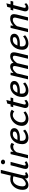

<svg xmlns="http://www.w3.org/2000/svg" viewBox="1990 -2702 723 4743"><g transform="rotate(-90 2351.5 -330.5)"><path d="M181.2 -54.7Q200.2 -54.7 220.5 -64Q240.7 -73.2 259 -86.9Q277.3 -100.6 292 -116.7Q306.6 -132.8 314.9 -146.5L368.2 -358.9Q353.5 -366.7 333.7 -369.6Q314 -372.6 282.2 -372.6Q244.6 -372.6 214.6 -352.5Q184.6 -332.5 163.6 -299.1Q142.6 -265.6 131.1 -222.4Q119.6 -179.2 119.6 -132.8Q119.6 -117.2 123 -103Q126.5 -88.9 133.8 -78.1Q141.1 -67.4 152.8 -61Q164.6 -54.7 181.2 -54.7ZM401.4 -158.2Q394.5 -129.9 391.8 -110.8Q389.2 -91.8 389.9 -80.3Q390.6 -68.8 394.8 -64Q398.9 -59.1 405.8 -59.1Q423.3 -59.1 433.3 -64.9Q443.4 -70.8 451.7 -76.2L468.3 -34.2Q447.3 -18.1 421.1 -5.9Q395 6.3 366.7 5.9Q354 5.9 343.3 2Q332.5 -2 325.2 -11.2Q317.9 -20.5 314.7 -36.1Q311.5 -51.8 314 -75.2Q301.8 -58.1 284.4 -42.5Q267.1 -26.9 246.3 -15.1Q225.6 -3.4 201.9 3.4Q178.2 10.3 153.8 10.3Q126 10.3 103.8 1.7Q81.5 -6.8 65.9 -24.9Q50.3 -43 41.7 -71Q33.2 -99.1 33.2 -137.7Q33.2 -193.4 51.8 -247.1Q70.3 -300.8 104.5 -343.3Q138.7 -385.7 186.5 -411.9Q234.4 -438 293 -438Q309.1 -438 321.5 -437Q334 -436 344.5 -434.3Q355 -432.6 364.5 -430.2Q374 -427.7 384.3 -424.8L443.8 -672.4H525.9Z M664.6 -617.2Q664.6 -627.9 668.9 -637.5Q673.3 -647 681.2 -654.1Q689 -661.1 699.5 -665.3Q710 -669.4 721.7 -669.4Q733.4 -669.4 743.9 -665.3Q754.4 -661.1 762.5 -654.1Q770.5 -647 775.1 -637.5Q779.8 -627.9 779.8 -617.2Q779.8 -606 775.1 -596.7Q770.5 -587.4 762.5 -580.8Q754.4 -574.2 743.9 -570.3Q733.4 -566.4 721.7 -566.4Q710 -566.4 699.5 -570.3Q689 -574.2 681.2 -580.8Q673.3 -587.4 668.9 -596.7Q664.6 -606 664.6 -617.2ZM638.7 -104Q636.7 -97.2 636.2 -91.6Q635.7 -85.9 635.7 -82Q635.7 -69.3 640.9 -63.5Q646 -57.6 654.3 -57.6Q673.8 -57.6 688.5 -65.7Q703.1 -73.7 718.8 -82L739.3 -36.1Q727.5 -26.4 712.2 -18.3Q696.8 -10.3 681.4 -4.6Q666 1 652.1 4.2Q638.2 7.3 628.4 7.3Q610.4 7.3 595.7 3.9Q581.1 0.5 570.8 -7.3Q560.5 -15.1 554.9 -28.3Q549.3 -41.5 549.3 -61Q549.3 -78.6 555.2 -103.5L641.6 -430.7H724.1Z M1162.6 -340.3Q1152.3 -350.6 1136.5 -358.6Q1120.6 -366.7 1097.7 -366.7Q1074.2 -366.7 1054.2 -359.9Q1034.2 -353 1016.8 -341.1Q999.5 -329.1 985.6 -313Q971.7 -296.9 960.9 -278.3L893.6 0H811.5L916.5 -430.7H974.6V-361.3Q985.8 -376.5 999.5 -390.1Q1013.2 -403.8 1029.5 -414.1Q1045.9 -424.3 1065.2 -430.4Q1084.5 -436.5 1107.4 -436.5Q1119.1 -436.5 1131.6 -434.1Q1144 -431.6 1155.3 -427.2Q1166.5 -422.9 1176.3 -417Q1186 -411.1 1192.4 -404.8Z M1521.5 -72.3Q1505.4 -56.2 1483.4 -41.3Q1461.4 -26.4 1435.5 -14.9Q1409.7 -3.4 1380.9 3.4Q1352.1 10.3 1322.3 10.3Q1242.2 10.3 1202.1 -30Q1162.1 -70.3 1162.1 -141.6Q1162.1 -211.9 1184.6 -267.1Q1207 -322.3 1243.9 -360.8Q1280.8 -399.4 1327.6 -419.9Q1374.5 -440.4 1423.3 -440.4Q1459.5 -440.4 1485.1 -432.4Q1510.7 -424.3 1526.9 -410.6Q1543 -397 1550.3 -378.4Q1557.6 -359.9 1557.6 -339.4Q1557.6 -308.1 1541 -282.5Q1524.4 -256.8 1491.9 -238.8Q1459.5 -220.7 1410.6 -210.9Q1361.8 -201.2 1297.4 -201.2Q1286.1 -201.2 1274.7 -201.4Q1263.2 -201.7 1250 -202.6Q1247.1 -188.5 1245.4 -175.5Q1243.7 -162.6 1243.7 -153.3Q1243.7 -131.3 1249.3 -113.3Q1254.9 -95.2 1266.6 -82.3Q1278.3 -69.3 1296.1 -62Q1314 -54.7 1338.4 -54.7Q1358.9 -54.7 1379.9 -59.8Q1400.9 -64.9 1421.1 -74.2Q1441.4 -83.5 1459.5 -95.7Q1477.5 -107.9 1492.2 -122.1ZM1412.1 -375.5Q1362.3 -375.5 1325.2 -346.9Q1288.1 -318.4 1267.6 -261.2Q1314.9 -258.3 1353 -261.7Q1391.1 -265.1 1418 -274.7Q1444.8 -284.2 1459.5 -299.6Q1474.1 -314.9 1474.1 -336.4Q1474.1 -343.8 1471.7 -350.8Q1469.2 -357.9 1462.6 -363.5Q1456.1 -369.1 1443.8 -372.3Q1431.6 -375.5 1412.1 -375.5Z M1971.7 -65.4Q1957 -49.3 1936 -35.4Q1915 -21.5 1890.9 -11.5Q1866.7 -1.5 1840.6 4.4Q1814.5 10.3 1789.6 10.3Q1740.7 10.3 1707.3 -3.9Q1673.8 -18.1 1653.1 -41Q1632.3 -64 1623 -92.8Q1613.8 -121.6 1613.8 -151.4Q1613.8 -194.3 1625.2 -232.4Q1636.7 -270.5 1656.7 -302.5Q1676.8 -334.5 1704.1 -360.1Q1731.4 -385.7 1763.2 -403.6Q1794.9 -421.4 1829.8 -430.9Q1864.7 -440.4 1899.4 -440.4Q1918 -440.4 1935.3 -437Q1952.6 -433.6 1967.3 -428Q1981.9 -422.4 1993.4 -415Q2004.9 -407.7 2011.7 -399.9L1968.8 -338.9Q1951.2 -357.4 1930.2 -366.5Q1909.2 -375.5 1878.4 -375.5Q1855 -375.5 1832.8 -366.9Q1810.5 -358.4 1790.8 -343.8Q1771 -329.1 1754.4 -309.1Q1737.8 -289.1 1725.8 -266.1Q1713.9 -243.2 1707 -218.5Q1700.2 -193.8 1700.2 -169.4Q1700.2 -138.2 1709 -116.2Q1717.8 -94.2 1732.4 -80.6Q1747.1 -66.9 1766.4 -60.8Q1785.6 -54.7 1806.6 -54.7Q1822.3 -54.7 1840.3 -59.1Q1858.4 -63.5 1877 -71Q1895.5 -78.6 1913.1 -88.6Q1930.7 -98.6 1944.8 -110.4Z M2092.8 -430.7H2144.5L2165 -512.7L2253.4 -534.7L2227.5 -430.7H2314.9L2297.4 -365.2H2211.4L2147 -116.7Q2144 -104 2143.1 -96.9Q2142.1 -89.8 2142.1 -84.5Q2142.1 -67.4 2149.4 -61Q2156.7 -54.7 2165 -54.7Q2189.5 -54.7 2206.3 -64.9Q2223.1 -75.2 2236.8 -88.9L2256.3 -44.4Q2212.9 10.3 2133.8 10.3Q2097.2 10.3 2076.2 -8.5Q2055.2 -27.3 2055.2 -65.4Q2055.2 -73.2 2056.2 -82.3Q2057.1 -91.3 2059.6 -102.1L2128.4 -365.2H2075.7Z M2687 -72.3Q2670.9 -56.2 2648.9 -41.3Q2627 -26.4 2601.1 -14.9Q2575.2 -3.4 2546.4 3.4Q2517.6 10.3 2487.8 10.3Q2407.7 10.3 2367.7 -30Q2327.6 -70.3 2327.6 -141.6Q2327.6 -211.9 2350.1 -267.1Q2372.6 -322.3 2409.4 -360.8Q2446.3 -399.4 2493.2 -419.9Q2540 -440.4 2588.9 -440.4Q2625 -440.4 2650.6 -432.4Q2676.3 -424.3 2692.4 -410.6Q2708.5 -397 2715.8 -378.4Q2723.1 -359.9 2723.1 -339.4Q2723.1 -308.1 2706.5 -282.5Q2689.9 -256.8 2657.5 -238.8Q2625 -220.7 2576.2 -210.9Q2527.3 -201.2 2462.9 -201.2Q2451.7 -201.2 2440.2 -201.4Q2428.7 -201.7 2415.5 -202.6Q2412.6 -188.5 2410.9 -175.5Q2409.2 -162.6 2409.2 -153.3Q2409.2 -131.3 2414.8 -113.3Q2420.4 -95.2 2432.1 -82.3Q2443.8 -69.3 2461.7 -62Q2479.5 -54.7 2503.9 -54.7Q2524.4 -54.7 2545.4 -59.8Q2566.4 -64.9 2586.7 -74.2Q2606.9 -83.5 2625 -95.7Q2643.1 -107.9 2657.7 -122.1ZM2577.6 -375.5Q2527.8 -375.5 2490.7 -346.9Q2453.6 -318.4 2433.1 -261.2Q2480.5 -258.3 2518.6 -261.7Q2556.6 -265.1 2583.5 -274.7Q2610.4 -284.2 2625 -299.6Q2639.6 -314.9 2639.6 -336.4Q2639.6 -343.8 2637.2 -350.8Q2634.8 -357.9 2628.2 -363.5Q2621.6 -369.1 2609.4 -372.3Q2597.2 -375.5 2577.6 -375.5Z M3017.1 0 3077.1 -244.6Q3084 -273.9 3088.1 -295.9Q3092.3 -317.9 3092.3 -334.5Q3092.3 -354.5 3081.3 -365Q3070.3 -375.5 3049.8 -375.5Q3026.9 -375.5 3006.1 -365Q2985.4 -354.5 2967.3 -338.9Q2949.2 -323.2 2934.6 -305.2Q2919.9 -287.1 2909.7 -272.5L2844.7 0H2762.7L2867.7 -430.7H2927.7L2918.9 -359.4Q2934.6 -373 2951.2 -387.5Q2967.8 -401.9 2987.8 -413.6Q3007.8 -425.3 3032.2 -432.9Q3056.6 -440.4 3087.4 -440.4Q3107.9 -440.4 3123 -434.3Q3138.2 -428.2 3148.4 -417.2Q3158.7 -406.2 3164.1 -391.4Q3169.4 -376.5 3170.4 -358.4Q3185.5 -373.5 3203.4 -388.2Q3221.2 -402.8 3241.5 -414.6Q3261.7 -426.3 3283.9 -433.3Q3306.2 -440.4 3329.6 -440.4Q3353 -440.4 3371.6 -436Q3390.1 -431.6 3403.3 -421.1Q3416.5 -410.6 3423.6 -393.3Q3430.7 -376 3430.7 -350.1Q3430.7 -332 3426.8 -308.1Q3422.9 -284.2 3416 -255.4L3354.5 0H3271.5L3334.5 -259.3Q3339.8 -281.7 3343.3 -302Q3346.7 -322.3 3346.7 -335Q3346.7 -355.5 3334.7 -365.5Q3322.8 -375.5 3300.8 -375.5Q3281.2 -375.5 3261 -364.5Q3240.7 -353.5 3222.4 -337.2Q3204.1 -320.8 3188.7 -302Q3173.3 -283.2 3163.1 -267.6L3099.6 0Z M3853 -72.3Q3836.9 -56.2 3814.9 -41.3Q3793 -26.4 3767.1 -14.9Q3741.2 -3.4 3712.4 3.4Q3683.6 10.3 3653.8 10.3Q3573.7 10.3 3533.7 -30Q3493.7 -70.3 3493.7 -141.6Q3493.7 -211.9 3516.1 -267.1Q3538.6 -322.3 3575.4 -360.8Q3612.3 -399.4 3659.2 -419.9Q3706.1 -440.4 3754.9 -440.4Q3791 -440.4 3816.7 -432.4Q3842.3 -424.3 3858.4 -410.6Q3874.5 -397 3881.8 -378.4Q3889.2 -359.9 3889.2 -339.4Q3889.2 -308.1 3872.6 -282.5Q3856 -256.8 3823.5 -238.8Q3791 -220.7 3742.2 -210.9Q3693.4 -201.2 3628.9 -201.2Q3617.7 -201.2 3606.2 -201.4Q3594.7 -201.7 3581.5 -202.6Q3578.6 -188.5 3576.9 -175.5Q3575.2 -162.6 3575.2 -153.3Q3575.2 -131.3 3580.8 -113.3Q3586.4 -95.2 3598.1 -82.3Q3609.9 -69.3 3627.7 -62Q3645.5 -54.7 3669.9 -54.7Q3690.4 -54.7 3711.4 -59.8Q3732.4 -64.9 3752.7 -74.2Q3772.9 -83.5 3791 -95.7Q3809.1 -107.9 3823.7 -122.1ZM3743.7 -375.5Q3693.8 -375.5 3656.7 -346.9Q3619.6 -318.4 3599.1 -261.2Q3646.5 -258.3 3684.6 -261.7Q3722.7 -265.1 3749.5 -274.7Q3776.4 -284.2 3791 -299.6Q3805.7 -314.9 3805.7 -336.4Q3805.7 -343.8 3803.2 -350.8Q3800.8 -357.9 3794.2 -363.5Q3787.6 -369.1 3775.4 -372.3Q3763.2 -375.5 3743.7 -375.5Z M4213.4 0 4279.3 -271.5Q4283.2 -287.1 4286.1 -301.3Q4289.1 -315.4 4289.1 -326.2Q4289.1 -337.4 4286.4 -346.4Q4283.7 -355.5 4277.1 -362.1Q4270.5 -368.7 4259.5 -372.1Q4248.5 -375.5 4232.4 -375.5Q4209 -375.5 4185.8 -365.7Q4162.6 -356 4141.8 -340.6Q4121.1 -325.2 4104 -306.9Q4086.9 -288.6 4075.7 -271L4010.7 0H3929.2L4033.7 -430.7H4092.3L4088.9 -361.3Q4102.1 -375 4119.4 -389.2Q4136.7 -403.3 4158.7 -414.6Q4180.7 -425.8 4207.3 -433.1Q4233.9 -440.4 4265.6 -440.4Q4290.5 -440.4 4310.8 -435.3Q4331.1 -430.2 4345 -418.9Q4358.9 -407.7 4366.5 -389.4Q4374 -371.1 4374 -344.2Q4374 -318.4 4365.2 -282.7L4295.9 0Z M4480.5 -430.7H4532.2L4552.7 -512.7L4641.1 -534.7L4615.2 -430.7H4702.6L4685.1 -365.2H4599.1L4534.7 -116.7Q4531.7 -104 4530.8 -96.9Q4529.8 -89.8 4529.8 -84.5Q4529.8 -67.4 4537.1 -61Q4544.4 -54.7 4552.7 -54.7Q4577.1 -54.7 4594 -64.9Q4610.8 -75.2 4624.5 -88.9L4644 -44.4Q4600.6 10.3 4521.5 10.3Q4484.9 10.3 4463.9 -8.5Q4442.9 -27.3 4442.9 -65.4Q4442.9 -73.2 4443.8 -82.3Q4444.8 -91.3 4447.3 -102.1L4516.1 -365.2H4463.4Z"/></g></svg>

Font: PT Astra Sans
Style: Italic
Weight: 400
Italic angle: -16°
Designer: A.Korolkova, I. Chaeva
Foundry: ParaType Ltd
Version: Version 1.001; ttfautohint (v1.6)